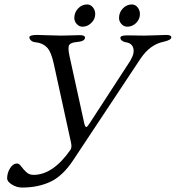

<svg xmlns="http://www.w3.org/2000/svg" viewBox="-20 -810 790 863"><path d="M372 -790Q387 -790 397.5 -777Q408 -764 408 -747Q408 -724 390.5 -707Q373 -690 351 -690Q336 -690 325 -702Q314 -714 314 -729Q314 -754 331 -772Q348 -790 372 -790ZM573 -790Q588 -790 598.5 -777Q609 -764 609 -747Q609 -724 592 -707Q575 -690 552 -690Q537 -690 526 -702Q515 -714 515 -729Q515 -754 532 -772Q549 -790 573 -790ZM299 -170 222 -522Q210 -578 190.5 -597.5Q171 -617 140 -620Q127 -621 119.5 -628Q112 -635 112 -642Q112 -653 147 -653Q159 -653 195 -651.5Q231 -650 254 -650Q272 -650 301.5 -651Q331 -652 339 -652Q362 -652 362 -641Q362 -624 325 -621Q299 -619 291.5 -608.5Q284 -598 292 -560L358 -259Q362 -239 368 -239Q372 -239 383 -256L565 -536Q586 -571 579 -594Q572 -617 545 -620Q535 -622 528 -627.5Q521 -633 521 -640Q521 -651 551 -651Q565 -651 589.5 -650.5Q614 -650 629 -650Q650 -650 684.5 -651.5Q719 -653 727 -653Q750 -653 750 -642Q750 -630 714 -622Q655 -610 612 -547L309 -90Q263 -20 207.5 6.5Q152 33 79 33Q55 33 33.5 19.5Q12 6 12 -8Q12 -32 25 -53.5Q38 -75 57 -75Q66 -75 75 -62.5Q84 -50 97.5 -37Q111 -24 131 -24Q218 -24 297 -137Q304 -148 299 -170Z"/></svg>

Font: EB Garamond 12
Style: Italic
Weight: 400
Italic angle: -17°
Version: Version 0.016; ttfautohint (v1.8.4)